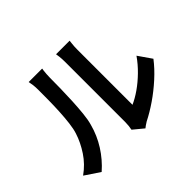

<svg xmlns="http://www.w3.org/2000/svg" viewBox="-165 -1026 1330 1330"><g transform="rotate(-45 500.0 -360.5)"><path d="M509 -22Q512 -36 514 -54Q516 -72 516 -90Q516 -101 516 -134.5Q516 -168 516 -215.5Q516 -263 516 -319Q516 -375 516 -431.5Q516 -488 516 -537.5Q516 -587 516 -624.5Q516 -662 516 -678Q516 -710 513 -733.5Q510 -757 509 -761H642Q642 -757 639 -733.5Q636 -710 636 -677Q636 -661 636 -627Q636 -593 636 -547.5Q636 -502 636 -450.5Q636 -399 636 -349Q636 -299 636 -255.5Q636 -212 636 -181.5Q636 -151 636 -139Q679 -158 725.5 -190.5Q772 -223 816.5 -266.5Q861 -310 896 -360L964 -262Q922 -207 864 -154.5Q806 -102 744 -59.5Q682 -17 624 12Q609 21 599.5 28Q590 35 584 40ZM47 -34Q112 -80 154.5 -144.5Q197 -209 218 -275Q229 -308 235 -357Q241 -406 244 -462Q247 -518 247.5 -573Q248 -628 248 -672Q248 -700 245.5 -720.5Q243 -741 239 -759H371Q370 -756 368.5 -742.5Q367 -729 365.5 -711Q364 -693 364 -674Q364 -630 363 -572Q362 -514 359 -453Q356 -392 350.5 -337.5Q345 -283 334 -245Q312 -162 266 -89.5Q220 -17 156 39Z"/></g></svg>

Font: Noto Sans TC SemiBold
Style: Regular
Weight: 600
Designer: Ryoko NISHIZUKA  (kana, bopomofo & ideographs); Paul D. Hunt (Latin, Greek & Cyrillic); Sandoll Communications , Soo-you
Foundry: Adobe
Version: Version 2.004-H2;hotconv 1.0.118;makeotfexe 2.5.65603